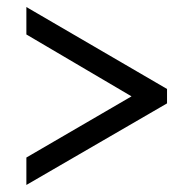

<svg xmlns="http://www.w3.org/2000/svg" viewBox="-20 -631 550 546"><path d="M55 -105V-183L354 -357L55 -533V-611L455 -378V-337Z"/></svg>

Font: Noto Serif Thai SemiCondensed
Style: Bold
Weight: 700
Width: 4
Designer: Monotype Design Team
Foundry: Monotype Imaging Inc.
Version: Version 2.002; ttfautohint (v1.8.4.7-5d5b)